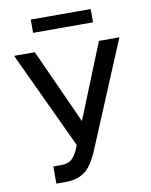

<svg xmlns="http://www.w3.org/2000/svg" viewBox="-98 -981 836 1063"><g transform="rotate(-10 320.0 -449.5)"><path d="M181.1 9.9H131.4V-86.6H175.1Q215.9 -86.6 236.7 -106.9Q257.5 -127.1 269.2 -155.5L279.5 -181.5L23.8 -727.3H140.3L331 -306.8L500.7 -727.3H615.8L364.3 -126.1Q348.4 -89.8 327.6 -58.9Q306.8 -28.1 272.4 -9.1Q237.9 9.9 181.1 9.9ZM486.5 -834.5H149.5V-909.1H486.5Z"/></g></svg>

Font: Linik Sans Medium
Style: Regular
Weight: 500
Designer: Rasmus Andersson (font), Cristiano Sobral (main changes)
Foundry: rsms
Version: Version 3.018;June 1, 2022;FontCreator 14.0.0.2814 64-bit; t